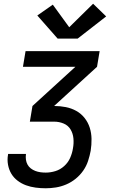

<svg xmlns="http://www.w3.org/2000/svg" viewBox="-20 -804 640 1029"><path d="M225 205Q198 205 171 201.5Q144 198 119.5 189Q95 180 74.5 164.5Q54 149 41 127.5Q28 106 23 79Q18 52 23 25Q23 24 23 23Q23 22 24 21H119Q119 22 119 22.5Q119 23 119 23Q117 38 119 52Q121 66 127.5 78Q134 90 145 98.5Q156 107 169 112Q182 117 196 119Q210 121 225 121Q251 121 277 113Q303 105 324 86Q345 67 356 42Q367 17 371 -9Q376 -36 373.5 -62.5Q371 -89 358 -110.5Q345 -132 321 -142Q297 -152 270 -152H140L154 -236L384 -446H103L117 -530H514L500 -446L270 -236Q302 -236 332.5 -230Q363 -224 389 -209.5Q415 -195 433.5 -171.5Q452 -148 461 -119.5Q470 -91 470.5 -59.5Q471 -28 466 4Q461 31 452 58.5Q443 86 426 110.5Q409 135 385.5 154Q362 173 335 184.5Q308 196 280 200.5Q252 205 225 205ZM289 -597 180 -721 263 -779 351 -658 479 -784 549 -716 396 -597Z"/></svg>

Font: Iosevka Curly Medium Extended
Style: Italic
Weight: 500
Width: 7
Italic angle: -9°
Monospace: yes
Designer: Belleve Invis
Foundry: Belleve Invis
Version: Version 11.1.0; ttfautohint (v1.8.3)